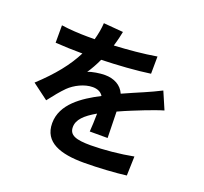

<svg xmlns="http://www.w3.org/2000/svg" viewBox="-144 -983 1289 1212"><g transform="rotate(20 500.0 -377.5)"><path d="M486 -802 354 -813C352 -777 345 -738 334 -698C318 -698 301 -698 286 -698C235 -698 161 -702 110 -710V-593C165 -589 238 -587 279 -587C283 -587 287 -587 292 -587C247 -497 176 -408 71 -311L178 -231C212 -275 241 -311 271 -341C309 -378 371 -410 427 -410C455 -410 482 -401 497 -376C383 -317 263 -237 263 -109C263 20 379 58 536 58C630 58 753 50 819 41L823 -88C735 -71 624 -60 539 -60C441 -60 394 -75 394 -130C394 -180 434 -219 509 -262C508 -218 507 -170 504 -140H624C623 -186 621 -260 620 -316C681 -344 738 -366 783 -384C817 -397 870 -417 902 -426L852 -542C815 -523 780 -507 741 -490C700 -472 658 -455 606 -431C584 -482 534 -508 473 -508C440 -508 386 -500 360 -488C380 -517 400 -553 417 -590C525 -593 648 -601 743 -615L744 -731C656 -716 556 -707 461 -702C474 -744 481 -777 486 -802Z"/></g></svg>

Font: Noto Sans HK
Style: Bold
Weight: 700
Designer: Ryoko NISHIZUKA 西塚涼子 (kana, bopomofo & ideographs); Paul D. Hunt (Latin, Greek & Cyrillic); Sandoll Communications 산돌커뮤니
Foundry: Adobe
Version: Version 2.002;hotconv 1.0.116;makeotfexe 2.5.65601